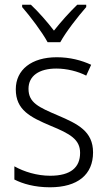

<svg xmlns="http://www.w3.org/2000/svg" viewBox="-20 -836 456 815"><path d="M182 -657H236C260 -701 311 -766 346 -806V-816H308C273 -782 240 -745 209 -706C180 -744 143 -786 111 -816H74V-806C108 -767 158 -701 182 -657ZM375 -189C375 -279 310 -310 226 -346C144 -381 101 -400 101 -459C101 -514 146 -545 219 -545C264 -545 311 -533 346 -515L367 -561C326 -580 277 -593 221 -593C114 -593 47 -540 47 -457C47 -369 108 -339 195 -302C278 -268 320 -244 320 -187C320 -126 281 -90 193 -90C137 -90 82 -107 41 -130V-74C76 -56 127 -41 192 -41C310 -41 375 -95 375 -189Z"/></svg>

Font: Noto Sans Tamil UI SemiCondensed Light
Style: Regular
Weight: 300
Width: 4
Designer: Jelle Bosma - Monotype Design Team
Foundry: Monotype Imaging Inc.
Version: Version 2.004